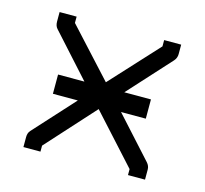

<svg xmlns="http://www.w3.org/2000/svg" viewBox="-72 -556 629 588"><g transform="rotate(15 243.0 -262.0)"><path d="M241 -220 102.5 -67V-48H48.5V-80Q48.5 -93 56 -101L172.5 -229H93.5V-290H177L56 -424Q48.5 -432 48.5 -446V-476H102.5V-456L241 -305L380 -456V-476H434V-446Q434 -433.5 425.5 -424L303.5 -290H388V-229H309.5L425.5 -101Q434 -91.5 434 -80V-48H380V-67Z"/></g></svg>

Font: 3270 Nerd Font Mono SemCond
Style: Regular
Weight: 400
Monospace: yes
Version: Version 3.0.1;Nerd Fonts 3.1.1